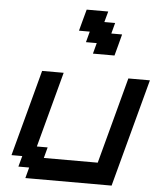

<svg xmlns="http://www.w3.org/2000/svg" viewBox="-64 -1054 919 1109"><g transform="rotate(5 396.0 -500.0)"><path d="M125 0H625Q652.8 -104 708.7 -312.3Q764.6 -520.5 792.5 -625H667.5Q645.5 -542 600.8 -375.2Q556.2 -208.5 533.7 -125H221.2L237.8 -187.5H175.3L292.5 -625H167.5Q145.5 -542 100.8 -375Q56.2 -208 33.7 -125H96.2L79.1 -62.5H141.6ZM451.2 -750H576.2Q582 -771 593 -812.5Q604 -854 609.4 -875H546.9L563.5 -937.5H501L518.1 -1000H393.1Q387.2 -979 376 -937.3Q364.7 -895.5 359.4 -875H421.9L405.3 -812.5H467.8Z"/></g></svg>

Font: Faithful 32x
Style: Oblique
Weight: 400
Foundry: Faithful Resource Pack
Version: Version 1.0; January 27, 2023